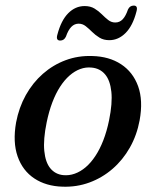

<svg xmlns="http://www.w3.org/2000/svg" viewBox="-20 -674 570 704"><path d="M318.1 -468.6Q380.1 -467.1 423.8 -438.5Q467.5 -409.9 486.4 -357.9Q505.2 -305.8 492 -233Q481.9 -178.4 456.1 -132.8Q430.3 -87.3 392.4 -54.6Q354.5 -21.9 307.9 -4.8Q261.3 12.3 209.3 10.5Q148.8 8.7 105.9 -19.7Q62.9 -48.2 44.6 -100.5Q26.3 -152.8 39 -225.1Q49.4 -280 74.7 -325.4Q100.1 -370.8 137.4 -403.5Q174.7 -436.2 220.7 -453.3Q266.7 -470.4 318.1 -468.6ZM211.4 -31.9Q233.2 -29.7 254.1 -37.2Q275 -44.6 294.2 -60.9Q313.3 -77.2 329.6 -101.9Q346 -126.6 358.8 -159.5Q371.6 -192.5 379.9 -232.8Q392.8 -295.7 388.3 -337.5Q383.9 -379.3 365.3 -401.3Q346.6 -423.4 316 -426.2Q294.5 -428.4 274.2 -420.9Q253.9 -413.5 235.2 -397.2Q216.5 -380.9 200.5 -356.2Q184.4 -331.5 171.9 -298.6Q159.4 -265.6 151.1 -225.3Q138.2 -162.6 142.4 -120.7Q146.5 -78.8 164.5 -56.9Q182.5 -35 211.4 -31.9ZM380.8 -526.7Q359.9 -526.7 344.9 -535.9Q329.8 -545 317.8 -557Q305.8 -568.9 294.2 -578.1Q282.5 -587.2 268.4 -587.2Q252.9 -587.2 241.5 -575.5Q230 -563.7 221.8 -539.9Q215.1 -525.3 200.8 -525.3Q184 -525.3 190.4 -547.1Q204.1 -599.3 230.3 -625.6Q256.4 -651.8 290.3 -651.8Q311.4 -651.8 326.5 -642.7Q341.5 -633.5 353.3 -621.7Q365 -609.8 376.7 -600.7Q388.3 -591.5 402.7 -591.5Q418.9 -591.5 430.1 -603.5Q441.2 -615.5 449.2 -639.1Q455.8 -653.5 470.5 -653.5Q486.6 -653.5 480.4 -631.9Q467 -579.7 440.6 -553.2Q414.2 -526.7 380.8 -526.7Z"/></svg>

Font: Fraunces Wonky
Style: Italic
Weight: 900
Italic angle: -16°
Version: Version 1.000;[b76b70a41]